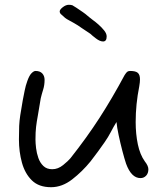

<svg xmlns="http://www.w3.org/2000/svg" viewBox="-20 -791 693 801"><path d="M193 -10Q142 -10 113 -38.5Q84 -67 71.5 -112.5Q59 -158 59 -209Q59 -244 60 -265.5Q61 -287 64.5 -310Q68 -333 75 -373Q79 -393 83 -413.5Q87 -434 94 -453Q102 -476 111.5 -485.5Q121 -495 128 -495Q147 -495 156.5 -484.5Q166 -474 166 -458Q166 -436 160 -417Q154 -398 150 -381Q143 -336 138 -309.5Q133 -283 130.5 -261.5Q128 -240 128 -209Q128 -194 130.5 -173Q133 -152 140 -132Q147 -112 161 -98.5Q175 -85 198 -85Q222 -85 243.5 -102.5Q265 -120 274 -131Q342 -217 395 -299Q448 -381 500 -478Q507 -489 511.5 -492Q516 -495 523 -495Q546 -495 555 -487Q564 -479 564 -460Q564 -448 561 -431Q546 -356 546 -282Q546 -232 555 -189Q564 -146 584 -118Q599 -99 599 -85Q599 -68 589.5 -58Q580 -48 566 -48Q528 -48 506 -108Q499 -129 490.5 -161.5Q482 -194 475 -227Q468 -260 466 -282Q453 -261 442.5 -240.5Q432 -220 416 -197Q405 -181 390 -160.5Q375 -140 358 -118Q323 -75 281 -42.5Q239 -10 193 -10ZM410 -618Q397 -618 380.5 -630.5Q364 -643 357 -650L336 -664Q329 -669 321 -674Q313 -679 305 -685Q289 -695 272 -704Q255 -713 252 -716L241 -726Q236 -731 233 -733Q229 -738 229 -743Q229 -751 242 -761Q255 -771 267 -771Q276 -771 282 -769Q286 -767 299 -758.5Q312 -750 325.5 -740.5Q339 -731 343 -727Q348 -723 354.5 -717.5Q361 -712 368 -707Q378 -700 391 -688.5Q404 -677 414.5 -664Q425 -651 425 -639Q425 -618 410 -618Z"/></svg>

Font: Fuzzy Bubbles
Style: Regular
Weight: 400
Designer: Robert E. Leuschke
Foundry: Robert E. Leuschke
Version: Version 1.010; ttfautohint (v1.8.3)